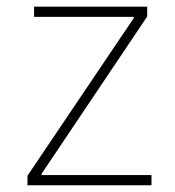

<svg xmlns="http://www.w3.org/2000/svg" viewBox="-20 -550 519 570"><path d="M61.5 -28.3 377 -496.1V-500H81.1V-530.3H417V-501L103.5 -34.2V-30.3H429.7V0H61.5Z"/></svg>

Font: Pretendard JP Thin
Style: Regular
Weight: 100
Designer: Base glyphs from Inter by Rasmus Andersson; Hangeul glyphs from Noto Sans CJK(Source Han Sans) by Jang Soo-young and Kan
Foundry: Kil Hyung-jin
Version: Version 1.309